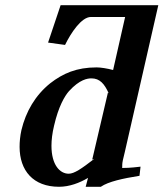

<svg xmlns="http://www.w3.org/2000/svg" viewBox="-20 -703 626 735"><path d="M586 -683H212L164 -540L229 -531C252 -578 292 -638 328 -638H459L413 -435C391 -441 365 -445 350 -445C273 -445 221 -422 172 -384C115 -338 79 -276 62 -205C57 -182 55 -161 55 -141C55 -50 107 12 206 12C246 12 285 -3 317 -22L308 12H366C395 -8 451 -20 514 -30L518 -65C477 -60 458 -60 447 -60C448 -60 448 -64 448 -73C448 -80 451 -95 458 -122ZM333 -92 341 -95C292 -57 264 -38 243 -38C209 -38 177 -72 177 -145C177 -167 180 -193 187 -222C204 -296 228 -336 244 -354C285 -399 315 -403 330 -403C362 -403 380 -382 396 -346L393 -348Z"/></svg>

Font: Linux Libertine O
Style: Bold Italic
Weight: 700
Italic angle: -11.5°
Designer: Philipp H. Poll
Foundry: Philipp H. Poll
Version: Version 4.1.0